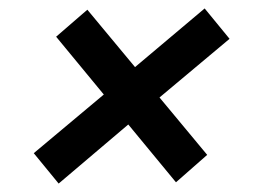

<svg xmlns="http://www.w3.org/2000/svg" viewBox="-20 -484 627 455"><path d="M119 -49 60 -121 226 -260 113 -397 187 -461 300 -325 465 -464 524 -392 358 -253 471 -117 397 -52 284 -189Z"/></svg>

Font: Archivo SemiCondensed SemiBold
Style: Italic
Weight: 600
Width: 4
Italic angle: -10°
Designer: Hector Gatti
Foundry: Omnibus-Type
Version: Version 2.001